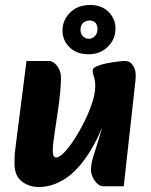

<svg xmlns="http://www.w3.org/2000/svg" viewBox="-20 -735 604 768"><path d="M135 13Q96 13 67 -9.5Q38 -32 38 -81Q38 -96 38.5 -109Q39 -122 41.5 -141Q44 -160 48 -193L86 -491H176Q193 -491 208.5 -471.5Q224 -452 224 -424Q224 -403 221 -369Q218 -335 212 -294L199 -207Q195 -179 193 -162.5Q191 -146 191 -132Q191 -122 193.5 -113.5Q196 -105 205 -105Q217 -105 236.5 -125Q256 -145 277.5 -178Q299 -211 318 -249.5Q337 -288 349 -325Q361 -362 361 -390Q361 -413 355.5 -428.5Q350 -444 351 -454Q351 -463 367 -470Q383 -477 405.5 -481.5Q428 -486 449 -488.5Q470 -491 480 -491Q501 -491 513.5 -471Q526 -451 522 -414L475 10H393Q380 10 369 -0.5Q358 -11 351 -26Q344 -41 344 -55Q344 -78 352 -105Q360 -132 373.5 -174Q387 -216 405 -282V-265Q366 -163 322 -102Q278 -41 231 -14Q184 13 135 13ZM334 -518Q286.3 -518 258.2 -545.8Q230 -573.7 230 -613Q230 -654.2 260.3 -684.6Q290.6 -715 340.4 -715Q387 -715 414.5 -687.1Q442 -659.3 442 -621Q442 -578.7 411.8 -548.4Q381.5 -518 334 -518ZM335 -580Q349.7 -580 359.8 -590.8Q370 -601.6 370 -619Q370 -636 361.1 -644.5Q352.2 -653 338.4 -653Q323 -653 312.5 -643.6Q302 -634.2 302 -615.5Q302 -600 311.7 -590Q321.3 -580 335 -580Z"/></svg>

Font: Alkatra
Style: Regular
Weight: 400
Designer: Suman Bhandary
Version: Version 1.100;gftools[0.9.22]